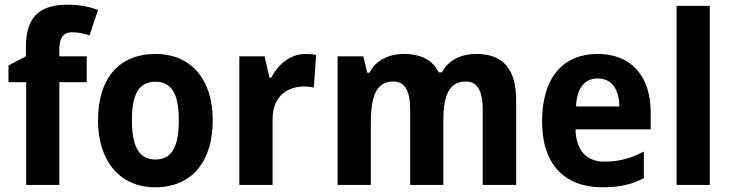

<svg xmlns="http://www.w3.org/2000/svg" viewBox="-20 -785 3105 815"><path d="M348 -436V-546H232V-582C233 -622 248 -648 285 -648C315 -648 338 -642 360 -635L396 -742C366 -755 321 -765 268 -765C159 -765 90 -724 90 -586V-546L16 -507V-436H91V0H232V-436Z M883 -274C883 -456 784 -556 641 -556C483 -556 396 -450 396 -274C396 -102 489 10 638 10C798 10 883 -103 883 -274ZM540 -274C540 -385 569 -438 639 -438C710 -438 739 -385 739 -274C739 -163 710 -108 640 -108C570 -108 540 -163 540 -274Z M1277 -556C1210 -556 1159 -509 1131 -455H1124L1103 -546H996V0H1137V-278C1137 -375 1197 -418 1274 -418C1283 -418 1302 -416 1312 -413L1322 -552C1308 -555 1290 -556 1277 -556Z M2001 -556C1942 -556 1885 -533 1856 -478H1842C1817 -530 1767 -556 1694 -556C1636 -556 1577 -533 1548 -476H1539L1522 -546H1413V0H1554V-259C1554 -376 1576 -439 1650 -439C1699 -439 1721 -399 1721 -321V0H1862V-275C1862 -383 1888 -439 1958 -439C2007 -439 2029 -397 2029 -320V0H2171V-358C2171 -495 2114 -556 2001 -556Z M2517 -556C2372 -556 2281 -458 2281 -269C2281 -87 2377 10 2537 10C2610 10 2663 -2 2713 -29V-142C2657 -112 2607 -99 2545 -99C2469 -99 2425 -147 2423 -236H2742V-309C2742 -464 2657 -556 2517 -556ZM2517 -452C2579 -452 2608 -403 2609 -333H2425C2429 -417 2466 -452 2517 -452Z M2993 0V-760H2852V0Z"/></svg>

Font: Noto Sans Gurmukhi SemiCondensed
Style: Bold
Weight: 700
Width: 4
Designer: Jelle Bosma - Monotype Design Team
Foundry: Monotype Imaging Inc.
Version: Version 2.004